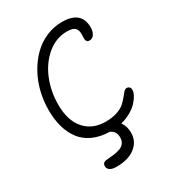

<svg xmlns="http://www.w3.org/2000/svg" viewBox="-218 -829 1047 1162"><g transform="rotate(-30 306.0 -248.5)"><path d="M250 213.9Q220.2 213.9 204.6 203.9Q189 193.8 189 175.8Q189 159.7 198.5 153.1Q208 146.5 236.8 145Q303.7 141.6 330.3 123.3Q356.9 105 356.9 68.8Q356.9 51.8 350.6 39.1Q344.2 26.4 337.6 21.2Q331.1 16.1 319.8 9.8Q252.4 8.3 202.1 -15.1Q151.9 -38.6 122.1 -79.6Q92.3 -120.6 78.1 -172.9Q64 -225.1 64 -289.1Q64 -353.5 79.6 -416Q95.2 -478.5 125 -531.5Q154.8 -584.5 195.3 -624.8Q235.8 -665 288.8 -688Q341.8 -710.9 399.9 -710.9Q535.2 -710.9 535.2 -595.2Q535.2 -568.4 523.2 -549.1Q511.2 -529.8 490.2 -529.8Q483.9 -529.8 479.5 -531.2Q475.1 -532.7 472.7 -536.1Q470.2 -539.6 468.5 -543Q466.8 -546.4 466.6 -552.7Q466.3 -559.1 466.3 -563.7Q466.3 -568.4 466.6 -576.7Q466.8 -585 466.8 -589.8Q466.8 -602.1 464.4 -610.6Q461.9 -619.1 455.3 -627.9Q448.7 -636.7 434.3 -641.4Q419.9 -646 397.9 -646Q321.3 -646 259.3 -594.5Q197.3 -543 164.1 -461.4Q130.9 -379.9 130.9 -288.1Q130.9 -177.2 184.1 -116.2Q237.3 -55.2 329.1 -55.2Q375 -55.2 409.7 -66.9Q444.3 -78.6 462.9 -95.5Q481.4 -112.3 494.4 -128.9Q507.3 -145.5 517.8 -157.2Q528.3 -168.9 539.1 -168.9Q551.3 -168.9 558.1 -161.4Q564.9 -153.8 564.9 -142.1Q564.9 -127 554.4 -106.7Q543.9 -86.4 524.9 -65.7Q505.9 -44.9 474.1 -26.6Q442.4 -8.3 404.8 1Q428.2 34.2 428.2 78.1Q428.2 139.2 380.4 176.5Q332.5 213.9 250 213.9Z"/></g></svg>

Font: Shantell Sans Normal
Style: Regular
Weight: 300
Designer: Stephen Nixon, Anya Danilova, Shantell Martin
Foundry: Arrow Type
Version: Version 1.006;[559af2be0]